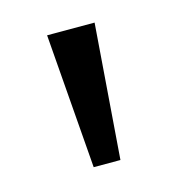

<svg xmlns="http://www.w3.org/2000/svg" viewBox="-54 -763 329 355"><g transform="rotate(-15 110.5 -585.0)"><path d="M155.8 -713.9 136.2 -456.1H85L64.9 -713.9Z"/></g></svg>

Font: f02034202
Style: Regular
Weight: 400
Foundry: Ascender Corporation
Version: Version 1.10